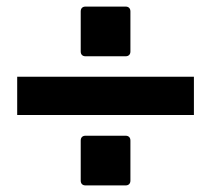

<svg xmlns="http://www.w3.org/2000/svg" viewBox="-20 -605 642 583"><path d="M239.7 -434.1H361.3C370.6 -434.1 376 -439.5 376 -448.7V-570.3C376 -579.6 370.6 -585 361.3 -585H239.7C230.5 -585 225.1 -579.6 225.1 -570.3V-448.7C225.1 -439.5 230.5 -434.1 239.7 -434.1ZM32.2 -255.9H568.8V-372.1H32.2ZM239.7 -42H361.3C370.6 -42 376 -47.4 376 -56.6V-178.2C376 -187.5 370.6 -192.9 361.3 -192.9H239.7C230.5 -192.9 225.1 -187.5 225.1 -178.2V-56.6C225.1 -47.4 230.5 -42 239.7 -42Z"/></svg>

Font: Hack
Style: Bold
Weight: 700
Monospace: yes
Designer: Christopher Simpkins
Foundry: Christopher Simpkins
Version: Version 2.010